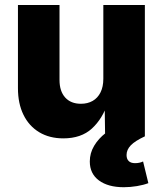

<svg xmlns="http://www.w3.org/2000/svg" viewBox="-20 -556 664 783"><path d="M238.3 8.3Q181.6 8.3 139.9 -16.8Q98.1 -42 75.7 -87.9Q53.2 -133.8 53.2 -196.3V-535.6H222.7V-230Q222.7 -184.1 245.8 -158.4Q269 -132.8 310.1 -132.8Q337.4 -132.8 357.9 -144.5Q378.4 -156.2 389.9 -179.2Q401.4 -202.1 401.4 -234.9V-535.6H570.8V0H408.7L406.7 -137.7H419.9Q398.4 -71.8 354.7 -31.7Q311 8.3 238.3 8.3ZM484.9 207.5Q420.9 207.5 383.5 179.9Q346.2 152.3 346.2 102.5Q346.2 68.4 363.8 38.8Q381.3 9.3 411.1 -13.7L570.8 0Q530.8 18.6 513.4 36.6Q496.1 54.7 496.1 76.2Q496.1 92.3 504.9 100.8Q513.7 109.4 530.8 109.4Q539.6 109.4 547.9 107.7Q556.2 106 563.5 102.5L585 190.9Q566.4 198.2 538.8 202.9Q511.2 207.5 484.9 207.5Z"/></svg>

Font: Inter 20pt ExtraBold
Style: Regular
Weight: 800
Version: Version 4.001;git-66647c0bb